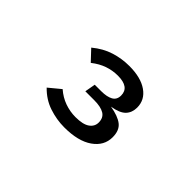

<svg xmlns="http://www.w3.org/2000/svg" viewBox="-59 -854 733 733"><g transform="rotate(45 307.5 -487.0)"><path d="M316.4 -658.5Q378.5 -658.5 414.1 -633.6Q449.7 -608.7 449.7 -567.2Q449.7 -540 433.3 -522.8Q416.9 -505.6 376.4 -499Q420 -491.8 441.8 -474.9Q463.6 -457.9 463.6 -421Q463.6 -374.9 422.3 -345.9Q381 -316.9 306.2 -316.9Q264.6 -316.9 223.8 -330.5Q183.1 -344.1 151.3 -376.9L198.5 -415.9Q222.6 -394.9 250.8 -384.9Q279 -374.9 308.7 -374.9Q348.7 -374.9 367.4 -388.2Q386.2 -401.5 386.2 -423.1Q386.2 -448.7 367.7 -460Q349.2 -471.3 313.3 -471.3H265.6L273.3 -514.4H308.2Q339 -514.4 356.4 -524.1Q373.8 -533.8 373.8 -556.4Q373.8 -601.5 311.3 -601.5Q283.1 -601.5 256.4 -592.3Q229.7 -583.1 203.6 -562.6L163.6 -605.1Q199 -634.4 237.4 -646.4Q275.9 -658.5 316.4 -658.5Z"/></g></svg>

Font: FiraCode Nerd Font
Style: Regular
Weight: 400
Designer: Carrois Corporate, Edenspiekermann AG, Nikita Prokopov
Foundry: Carrois Corporate, Edenspiekermann AG, Nikita Prokopov
Version: Version 6.002;Nerd Fonts 3.4.0